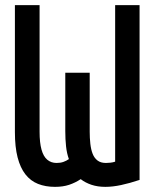

<svg xmlns="http://www.w3.org/2000/svg" viewBox="-20 -713 600 747"><path d="M194 14Q157 14 128 2.5Q99 -9 79 -34.5Q59 -60 48.5 -100.5Q38 -141 38 -199V-693H134V-200Q134 -158 141.5 -131Q149 -104 164 -91.5Q179 -79 200 -79Q215 -79 226.5 -83Q238 -87 248 -94Q240 -116 237 -143.5Q234 -171 234 -203V-430H329V-200Q329 -176 331.5 -153.5Q334 -131 340.5 -114.5Q347 -98 359.5 -88.5Q372 -79 392 -79Q399 -79 409 -80Q419 -81 428 -84V-693H523V-13Q484 0 451 7Q418 14 390 14Q360 14 336 6Q312 -2 294 -16Q273 -2 249 6Q225 14 194 14Z"/></svg>

Font: Ubuntu Sans Mono Medium
Style: Regular
Weight: 500
Monospace: yes
Designer: Dalton Maag Ltd
Foundry: Dalton Maag Ltd
Version: Version 1.006